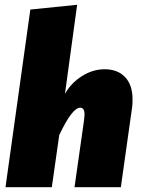

<svg xmlns="http://www.w3.org/2000/svg" viewBox="-20 -784 596 804"><path d="M535 -368Q535 -345 533 -333L486 0H292L332 -281Q334 -299 334 -304Q334 -333 316 -333Q282 -333 228 -218L197 0H3L107 -744L303 -764L252 -391Q278 -437 323.5 -465.5Q369 -494 418 -494Q473 -494 504 -461Q535 -428 535 -368Z"/></svg>

Font: Fira Sans Black
Style: Italic
Weight: 900
Italic angle: -8°
Designer: Carrois Corporate & Edenspiekermann AG
Foundry: Carrois Corporate GbR & Edenspiekermann AG
Version: Version 4.203